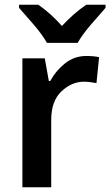

<svg xmlns="http://www.w3.org/2000/svg" viewBox="-20 -786 463 806"><path d="M342 -551Q292 -551 253 -520Q214 -489 191 -446H185L168 -541H74V0H195V-282Q195 -362 238 -402.5Q281 -443 332 -443Q347 -443 360.5 -441Q374 -439 385 -437L396 -546Q374 -551 342 -551ZM423 -766H342Q290 -731 240 -677Q193 -730 141 -766H60V-753Q86 -724 122 -682Q158 -640 177 -606H306Q325 -640 361.5 -682.5Q398 -725 423 -753Z"/></svg>

Font: Noto Sans Display Medium
Style: Regular
Weight: 500
Designer: Monotype Design Team
Foundry: Monotype Imaging Inc.
Version: Version 1.900